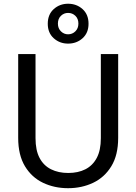

<svg xmlns="http://www.w3.org/2000/svg" viewBox="-20 -981 715 1008"><path d="M75.5 -257.2V-697.2H166.5V-255.7Q166.5 -191.9 187.8 -151.7Q209.1 -111.6 247.9 -92.3Q286.7 -72.9 338.1 -72.9Q390.1 -72.9 428.3 -92.3Q466.4 -111.6 487.9 -151.7Q509.4 -191.9 509.4 -255.7V-697.2H600.4V-257.2Q600.4 -167 564.6 -108.4Q528.8 -49.8 469.1 -21.4Q409.4 7 337.4 7Q265.4 7 205.8 -21.4Q146.3 -49.8 110.9 -108.4Q75.5 -167 75.5 -257.2ZM444.8 -856.3Q444.8 -808.3 413.4 -780.1Q382 -752 337.4 -752Q293.6 -752 262.2 -780.1Q230.8 -808.3 230.8 -856.3Q230.8 -905.1 262.2 -933.3Q293.6 -961.4 337.4 -961.4Q382 -961.4 413.4 -933.3Q444.8 -905.1 444.8 -856.3ZM391.6 -857.1Q391.6 -882.8 375.7 -898Q359.9 -913.2 337.4 -913.2Q315.7 -913.2 299.9 -898Q284 -882.8 284 -857.1Q284 -832.1 299.9 -816.5Q315.7 -800.9 337.4 -800.9Q359.9 -800.9 375.7 -816.5Q391.6 -832.1 391.6 -857.1Z"/></svg>

Font: Poppins Variable
Style: Regular
Weight: 100
Designer: Jonny Pinhorn
Foundry: Indian Type Foundry
Version: Version 6.000